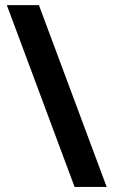

<svg xmlns="http://www.w3.org/2000/svg" viewBox="-20 -734 445 754"><path d="M132.8 -713.9 398.9 0H272.9L6.8 -713.9Z"/></svg>

Font: TypoPRO Open Sans Condensed
Style: Bold
Weight: 700
Width: 3
Foundry: Ascender Corporation
Version: Version 1.11